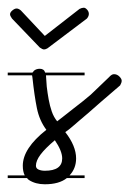

<svg xmlns="http://www.w3.org/2000/svg" viewBox="-20 -475 335 497"><path d="M199 -280H99Q100 -266 101 -251Q103 -234 106 -217.5Q109 -201 114 -186.5Q119 -172 128 -161Q135 -166 146 -175Q157 -184 169.5 -193.5Q182 -203 194.5 -213Q207 -223 215 -230L262 -275Q269 -283 275 -283Q283 -283 289 -277Q295 -271 295 -266Q295 -261 291 -254L241 -211Q222 -194 208.5 -182.5Q195 -171 185 -162.5Q175 -154 167 -147Q159 -140 149 -133Q177 -97 177 -65Q177 -39 160 -21H199V-14H153Q133 2 96 2Q72 2 55 -9Q52 -11 50 -14H0V-21H44Q39 -31 39 -46Q39 -91 100 -139Q82 -163 75.5 -195Q69 -227 64 -274L63 -280H0V-287H64Q66 -289 68 -292Q74 -297 83 -297Q94 -297 97 -287H199ZM186 -452Q192 -455 197 -455Q201 -455 205.5 -450Q210 -445 210 -439Q210 -433 205 -427L103 -350Q98 -347 94 -347Q90 -347 83 -352L11 -427Q6 -434 6 -438Q6 -443 12 -448Q18 -453 23 -453Q28 -453 34 -448L96 -382ZM141 -65Q141 -84 122 -112Q97 -91 85 -75Q73 -59 73 -46Q73 -39 80 -36Q87 -33 96 -33Q141 -33 141 -65Z"/></svg>

Font: Gruenewald VA 3. Klasse
Style: Regular
Weight: 400
Designer: Peter Wiegel
Foundry: Peter Wiegel, nach dem Schriftentwurf von Dr. H. Gr¸newald
Version: Version 0.007